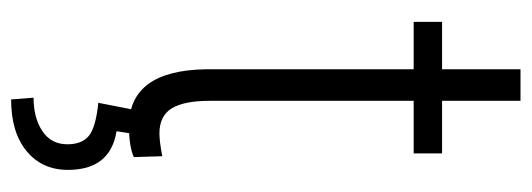

<svg xmlns="http://www.w3.org/2000/svg" viewBox="-312 -390 915 330"><g transform="rotate(90 145.0 -225.5)"><path d="M153.8 -663.1V-528.3H244.1V-479.5H153.8V-128.4Q153.8 -85 166.7 -63.7Q179.7 -42.5 210 -42.5Q223.1 -42.5 249 -47.4L250.5 1.5Q231.9 9.8 197.3 9.8Q102.1 9.8 99.6 -121.1V-479.5H18.1V-528.3H99.6V-663.1ZM210.9 0 206.1 31.2Q272.5 42 272.5 114.7Q272.5 159.2 240.2 185.8Q208 212.4 151.4 212.4L148.4 173.8Q183.1 173.8 205.8 158.7Q228.5 143.6 228.5 115.7Q228.5 90.8 214.1 78.9Q199.7 66.9 157.2 62.5L169.4 0Z"/></g></svg>

Font: Roboto Condensed Light
Style: Regular
Weight: 300
Designer: Google
Version: Version 2.134; 2016